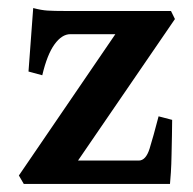

<svg xmlns="http://www.w3.org/2000/svg" viewBox="-20 -457 480 477"><path d="M407.7 -159.2Q407.7 -144.5 407.2 -121.3Q406.7 -98.1 406.2 -73.2Q405.8 -48.3 404.5 -28.3Q403.3 -8.3 402.3 0H39.1L26.9 -21L266.6 -372.1H154.8Q133.8 -372.1 115.5 -346.9Q97.2 -321.8 85 -270L50.8 -279.3L62.5 -437Q83 -431.6 98.4 -430.7Q113.8 -429.7 143.1 -429.7H404.8L414.6 -409.7L173.8 -58.1H324.7Q342.3 -58.1 351.6 -87.6Q360.8 -117.2 374 -168Z"/></svg>

Font: Namdhinggo
Style: Bold
Weight: 700
Designer: Victor Gaultney
Foundry: SIL International
Version: Version 3.001